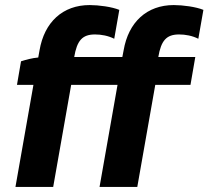

<svg xmlns="http://www.w3.org/2000/svg" viewBox="-20 -738 823 758"><path d="M63 -496 47 -403H112L41 0H190L261 -403H444L373 0H522L593 -403H732L751 -513H605C616 -578 637 -602 687 -602C712 -602 739 -597 763 -585L783 -699C754 -711 702 -718 666 -718C560 -718 487 -651 468 -539L463 -513H273C284 -578 305 -602 355 -602C380 -602 407 -597 431 -585L451 -699C422 -711 370 -718 334 -718C228 -718 155 -651 136 -539L131 -511C107 -509 82 -502 63 -496Z"/></svg>

Font: Fixel Display
Style: Bold Italic
Weight: 700
Italic angle: -10°
Designer: AlfaBravo + MacPaw
Foundry: Kyrylo Tkachov, Marchela Mozhyna, Serhii Makarenko, Maria Weinstein, Zakhar Kryvoshyya
Version: Version 1.210;Glyphs 3.2 (3217)